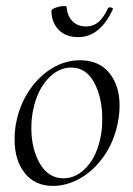

<svg xmlns="http://www.w3.org/2000/svg" viewBox="-20 -597 438 631"><path d="M28 -138Q28 -169 33 -193Q44 -251 75 -298Q106 -345 150 -372Q194 -399 243 -399Q305 -399 339 -357.5Q373 -316 373 -250Q373 -222 367 -193Q355 -132 322 -84.5Q289 -37 244.5 -11.5Q200 14 154 14Q95 14 61.5 -28Q28 -70 28 -138ZM311 -149Q316 -173 316 -207Q316 -276 289.5 -325.5Q263 -375 214 -375Q171 -375 136.5 -337Q102 -299 89 -236Q83 -208 83 -176Q83 -108 111 -59.5Q139 -11 189 -11Q231 -11 265 -48Q299 -85 311 -149ZM149 -561Q149 -567 163.5 -572Q178 -577 190 -577Q199 -577 199 -574Q201 -545 218 -527.5Q235 -510 263 -510Q286 -510 303 -524Q320 -538 335 -570Q337 -573 341 -573Q345 -573 348.5 -571Q352 -569 351 -567Q309 -475 237 -475Q195 -475 172 -500Q149 -525 149 -561Z"/></svg>

Font: Cormorant Garamond
Style: Italic
Weight: 400
Italic angle: -10°
Designer: Christian Thalmann (Catharsis Fonts)
Foundry: Catharsis Fonts
Version: Version 4.000